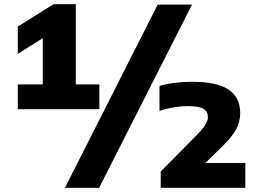

<svg xmlns="http://www.w3.org/2000/svg" viewBox="-20 -830 1228 918"><path d="M65 -308V-426.5H184.5V-647.5L65 -572.5V-703L236 -810H342.5V-426.5H455V-308ZM290.5 68 734 -808H898L454 68ZM748.5 68V-10L914 -177.5Q946.5 -210 960.2 -231Q974 -252 974 -270.5Q974 -296.5 953.2 -309.5Q932.5 -322.5 878.5 -322.5Q841 -322.5 804.2 -315.5Q767.5 -308.5 742.5 -300V-419Q773.5 -428.5 815 -433.8Q856.5 -439 899 -439Q1017.5 -439 1073 -401.5Q1128.5 -364 1128.5 -288.5Q1128.5 -248.5 1108.8 -211.8Q1089 -175 1045 -132L961.5 -50.5H1153V68Z"/></svg>

Font: Encode Sans Expanded ExtraBold
Style: Regular
Weight: 800
Width: 7
Designer: Multiple Designers
Foundry: Impallari Type
Version: Version 3.000; ttfautohint (v1.8.3) -l 8 -r 50 -G 200 -x 14 